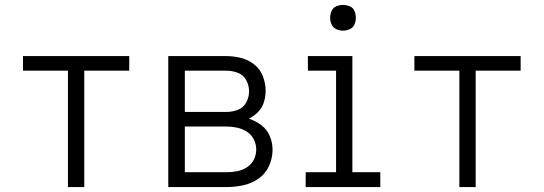

<svg xmlns="http://www.w3.org/2000/svg" viewBox="-20 -757 2200 777"><path d="M255 0H321V-471H503V-530H73V-471H255Z M661 0H896Q930 0 963.5 -7Q997 -14 1025.5 -33.5Q1054 -53 1068.5 -85Q1083 -117 1083 -151Q1083 -179 1072 -206Q1061 -233 1037.5 -250.5Q1014 -268 987 -277Q1008 -287 1024.5 -304Q1041 -321 1048 -343.5Q1055 -366 1055 -389Q1055 -419 1044 -448Q1033 -477 1009 -496Q985 -515 955.5 -522.5Q926 -530 896 -530H661ZM728 -304V-471H896Q919 -471 942 -462.5Q965 -454 976.5 -432.5Q988 -411 988 -388Q988 -364 976.5 -342.5Q965 -321 942.5 -312.5Q920 -304 896 -304ZM728 -60V-245H896Q918 -245 939 -240.5Q960 -236 978.5 -224.5Q997 -213 1007 -193Q1017 -173 1017 -152Q1017 -130 1007 -110.5Q997 -91 978.5 -79.5Q960 -68 938.5 -64Q917 -60 896 -60Z M1217 0H1519V-60H1406V-530H1226V-471H1340V-60H1217ZM1368 -633Q1382 -633 1395.5 -639Q1409 -645 1414.5 -658Q1420 -671 1420 -685Q1420 -699 1414.5 -712.5Q1409 -726 1395.5 -731.5Q1382 -737 1368 -737Q1354 -737 1341 -731.5Q1328 -726 1322 -712.5Q1316 -699 1316 -685Q1316 -671 1322 -658Q1328 -645 1341 -639Q1354 -633 1368 -633Z M1839 0H1905V-471H2087V-530H1657V-471H1839Z"/></svg>

Font: Iosevka Sparkle Light
Style: Regular
Weight: 300
Designer: Belleve Invis
Foundry: Belleve Invis
Version: Version 4.5.0; ttfautohint (v1.8.3)